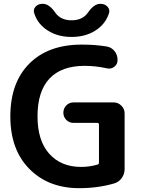

<svg xmlns="http://www.w3.org/2000/svg" viewBox="-20 -973 745 1003"><path d="M394 10Q233 10 133.5 -90.5Q34 -191 34 -365Q34 -541 133 -640.5Q232 -740 407 -740Q479 -740 538 -730Q562 -726 578 -706.5Q594 -687 594 -662V-658Q594 -637 577 -624Q560 -611 539 -616Q480 -629 422 -629Q301 -629 238.5 -562.5Q176 -496 176 -365Q176 -238 237.5 -169.5Q299 -101 404 -101Q447 -101 489 -113Q497 -115 497 -124V-322Q497 -331 489 -331H364Q342 -331 326.5 -346.5Q311 -362 311 -384Q311 -407 326.5 -422.5Q342 -438 364 -438H574Q597 -438 614 -421Q631 -404 631 -381V-90Q631 -64 616 -43Q601 -22 577 -15Q492 10 394 10ZM504 -953H506Q528 -953 542 -937.5Q556 -922 549 -903Q531 -847 478.5 -813.5Q426 -780 354 -780Q282 -780 229.5 -813.5Q177 -847 159 -903Q152 -923 165.5 -938Q179 -953 201 -953H204Q237 -953 268 -908Q296 -867 354 -867Q412 -867 440 -908Q471 -953 504 -953Z"/></svg>

Font: Rounded Mplus 1c Bold
Style: Bold
Weight: 700
Version: Version 1.059.20150529